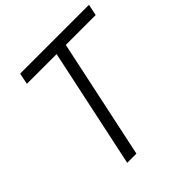

<svg xmlns="http://www.w3.org/2000/svg" viewBox="-211 -953 1107 1107"><g transform="rotate(-45 342.5 -400.0)"><path d="M197 0 367 -800H442L272 0ZM110 -731 124 -800H685L671 -731Z"/></g></svg>

Font: Victor Mono
Style: Italic
Weight: 400
Italic angle: -12°
Monospace: yes
Designer: Rune Bjørnerås
Version: Version 1.561;gftools[0.9.30]